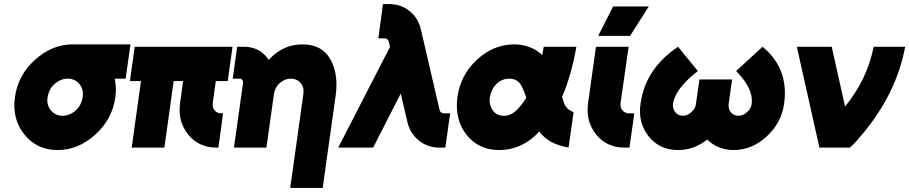

<svg xmlns="http://www.w3.org/2000/svg" viewBox="-20 -732 4508 952"><path d="M340 -512Q238 -512 153 -435Q69 -359 54 -250Q39 -142 101 -65Q163 12 266 12Q368 12 453 -65Q537 -141 552 -250Q554 -264 554.5 -277.5Q555 -291 554 -304Q553 -314 552 -323.5Q551 -333 549 -342H603L627 -512ZM316 -342Q352 -342 374 -315Q396 -288 390 -250Q387 -231 379 -215Q371 -199 356 -185Q326 -158 290 -158Q255 -158 232 -185Q210 -212 216 -250Q219 -269 227 -285.5Q235 -302 250 -315Q280 -342 316 -342Z M648 -500 624 -330H679L633 0H795L841 -330H888L873 -222Q860 -131 913 -65Q966 0 1053 0H1063L1086 -170H1077Q1056 -170 1044 -185Q1032 -200 1035 -222L1050 -330H1109L1133 -500Z M1580 200 1644 -256Q1652 -312 1645 -358Q1638 -404 1617 -440Q1575 -512 1480 -512Q1385 -512 1317 -440Q1316 -439 1314.5 -438Q1313 -437 1312 -435Q1310 -438 1307.5 -441.5Q1305 -445 1303 -448Q1261 -500 1189 -500H1156L1134 -342H1167Q1175 -342 1181 -336Q1187 -330 1185 -320L1140 0H1197H1282H1301L1338 -264Q1343 -299 1367 -320Q1392 -342 1422 -342Q1452 -342 1471 -320Q1489 -299 1484 -264L1419 200Z M1879 -712 1856 -542H1884Q1894 -542 1899 -538Q1906 -534 1908 -524L1914 -500L1657 0H1830L1967 -268L2000 -127Q2013 -71 2057 -35Q2101 0 2159 0H2188L2212 -170H2183Q2163 -170 2159 -189L2067 -586Q2053 -644 2010 -678Q1967 -712 1908 -712Z M2530 -512Q2427 -512 2345 -436Q2263 -360 2248 -250Q2241 -195 2252 -148.5Q2263 -102 2293 -64Q2353 12 2456 12Q2509 12 2557 -9Q2583 -20 2607.5 -38Q2632 -56 2654 -80Q2665 -64 2679.5 -52Q2694 -40 2710 -30Q2730 -19 2752 -12Q2774 -5 2799 0L2824 -175Q2814 -180 2805.5 -185Q2797 -190 2791 -197Q2786 -203 2781.5 -210.5Q2777 -218 2775 -226Q2774 -229 2772 -235.5Q2770 -242 2767 -252Q2788 -299 2806 -361Q2824 -423 2838 -500H2676Q2674 -488 2672 -477.5Q2670 -467 2668 -459Q2665 -461 2662.5 -464Q2660 -467 2657 -469Q2633 -489 2601 -500Q2568 -512 2530 -512ZM2506 -342Q2526 -342 2541 -333Q2556 -325 2567 -304Q2572 -294 2578 -279.5Q2584 -265 2590 -247Q2580 -232 2569.5 -218Q2559 -204 2547 -191Q2529 -172 2509 -164Q2502 -161 2495 -159.5Q2488 -158 2480 -158Q2443 -158 2424 -184Q2403 -213 2409 -250Q2415 -289 2442 -316Q2468 -342 2506 -342Z M2935 -500 2896 -222Q2883 -131 2936 -65Q2989 0 3076 0H3101L3125 -170H3100Q3078 -170 3066 -185Q3054 -200 3057 -222L3097 -500ZM2946 -554H3104L3197 -700H3020Z M3342 -500Q3180 -392 3156 -218Q3149 -170 3159.5 -129.5Q3170 -89 3197 -55Q3251 12 3342 12Q3362 12 3382 8.5Q3402 5 3421 -2Q3438 -9 3454.5 -18.5Q3471 -28 3487 -40Q3498 -29 3511 -20Q3524 -11 3537 -5Q3574 12 3617 12Q3708 12 3781 -55Q3855 -123 3868 -218Q3892 -393 3761 -500L3630 -380Q3717 -291 3707 -218Q3706 -205 3700 -195Q3694 -185 3684 -176Q3665 -158 3641 -158Q3617 -158 3603 -176Q3590 -193 3593 -218L3610 -338H3448L3431 -218Q3430 -205 3424 -195Q3418 -185 3408 -176Q3389 -158 3366 -158Q3342 -158 3328 -176Q3314 -194 3317 -218Q3328 -292 3440 -380Z M3931 -500 4043 0H4194Q4208 -12 4223.5 -29Q4239 -46 4257 -68Q4426 -271 4468 -500H4312Q4295 -416 4259 -342Q4223 -268 4170 -204L4104 -500Z"/></svg>

Font: Unageo
Style: Black-Italic
Weight: 900
Designer: Richard Sepsi
Foundry: Richard Sepsi
Version: Version 2.000